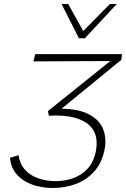

<svg xmlns="http://www.w3.org/2000/svg" viewBox="-20 -927 626 954"><path d="M243 7Q185 7 138 -10.5Q91 -28 62 -62Q33 -96 30 -143L72 -156Q78 -113 104 -84Q130 -55 170 -41Q210 -27 257 -27Q302 -27 342 -41Q382 -55 412.5 -86Q443 -117 455 -169Q464 -210 457.5 -244.5Q451 -279 424 -304.5Q397 -330 347.5 -343Q298 -356 223 -352L218 -375L552 -643L565 -624L146 -622L155 -658H586L583 -630L253 -360L248 -386Q353 -391 412.5 -363.5Q472 -336 492 -286.5Q512 -237 498 -176Q483 -112 444.5 -71Q406 -30 353 -11.5Q300 7 243 7ZM372 -737 383 -762 526 -907H560L402 -737ZM372 -737 286 -907H319L399 -763L402 -737Z"/></svg>

Font: Ysabeau ExtraLight
Style: Italic
Weight: 250
Italic angle: -12°
Version: Version 2.000;gftools[0.9.27.dev2+g8671c4b]